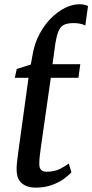

<svg xmlns="http://www.w3.org/2000/svg" viewBox="-20 -849 423 879"><path d="M142.2 10Q104.7 10 80.4 -9.5Q56.1 -29.1 56.1 -74.1Q56.1 -79.4 56.3 -86.2Q56.6 -93 57.5 -102.4Q58.5 -111.7 59.9 -124.1Q61.3 -136.6 63.7 -153.2L110.6 -492.9H47.7L56.7 -533.2L121.1 -553.7L130 -603Q138.9 -652 161 -693.4Q183.1 -734.9 213.4 -765.4Q243.8 -795.9 277.5 -812.7Q311.1 -829.5 343.1 -829.5Q353.9 -829.5 364.2 -827.6Q374.6 -825.8 382.9 -821.3L370.6 -732.3Q359.2 -738.1 345.8 -740.7Q332.4 -743.3 317.6 -743.3Q289.1 -743.3 272.4 -735.1Q255.8 -726.9 246.6 -703.5Q237.5 -680.2 231.2 -634.6L220.4 -555H347.6L339.1 -492.9H212.6L167.2 -175.3Q163.8 -150.2 161.9 -133.6Q159.9 -117.1 159.9 -96.7Q159.9 -80.6 168 -71.7Q176.1 -62.8 192.3 -62.8Q228.9 -62.8 254.2 -75.5Q279.6 -88.2 294.9 -100.9L306.9 -60.5Q295.4 -47 272.7 -30.4Q250.1 -13.9 217.4 -2Q184.8 10 142.2 10Z"/></svg>

Font: Merriweather Light
Style: Italic
Weight: 300
Italic angle: -7.8°
Designer: Eben Sorkin
Foundry: Eben Sorkin
Version: Version 2.101